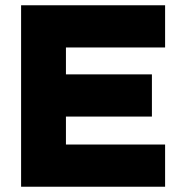

<svg xmlns="http://www.w3.org/2000/svg" viewBox="-20 -708 681 728"><path d="M60 -688H230V0H60ZM93 -528V-688H606V-528ZM93 0V-160H606V0ZM93 -266V-426H556V-266Z"/></svg>

Font: Roundo Variable
Style: Regular
Weight: 200
Designer: Shiva Nallaperumal
Foundry: Indian Type Foundry
Version: Version 2.000